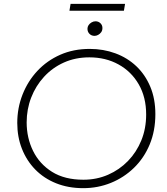

<svg xmlns="http://www.w3.org/2000/svg" viewBox="-20 -968 871 1001"><path d="M414 13Q336 13 272.5 -12.5Q209 -38 164 -84Q119 -130 94.5 -192Q70 -254 70 -327Q70 -405 97.5 -475Q125 -545 175 -598.5Q225 -652 294 -682.5Q363 -713 448 -713Q519 -713 581.5 -690Q644 -667 690.5 -623Q737 -579 763.5 -516Q790 -453 790 -373Q790 -286 760.5 -215Q731 -144 678.5 -93Q626 -42 558 -14.5Q490 13 414 13ZM415 -31Q484 -31 543.5 -57Q603 -83 647.5 -129Q692 -175 717 -236.5Q742 -298 742 -371Q742 -461 703.5 -528Q665 -595 598 -632Q531 -669 446 -669Q373 -669 313 -642Q253 -615 209.5 -567.5Q166 -520 142.5 -459Q119 -398 119 -330Q119 -249 152.5 -181Q186 -113 251.5 -72Q317 -31 415 -31ZM473 -781Q457 -781 446.5 -791.5Q436 -802 436 -818Q436 -828 441.5 -836.5Q447 -845 457 -851Q467 -857 478 -857Q493 -857 503.5 -847Q514 -837 514 -822Q514 -809 507.5 -800Q501 -791 491.5 -786Q482 -781 473 -781ZM342 -912 348 -948H632L626 -912Z"/></svg>

Font: MuseoModerno ExtraLight
Style: Italic
Weight: 250
Italic angle: -9°
Designer: Pablo Cosgaya, Héctor Gatti, Marcela Romero, and the Authors of The MuseoModerno Project.
Foundry: Omnibus-Type Team
Version: Version 1.003